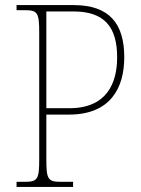

<svg xmlns="http://www.w3.org/2000/svg" viewBox="-20 -734 555 754"><path d="M45 0H267V-20H218C168 -20 162 -31 162 -108V-284H251C414 -284 468 -389 468 -509C468 -642 409 -714 269 -714H45V-694H78C128 -694 134 -683 134 -606V-108C134 -31 128 -20 78 -20H45ZM252 -309H162V-689H269C392 -689 440 -626 440 -509C440 -408 400 -309 252 -309Z"/></svg>

Font: Noto Serif SemiCondensed Thin
Style: Regular
Weight: 100
Width: 4
Designer: Monotype Design Team
Foundry: Monotype Imaging Inc.
Version: Version 2.015